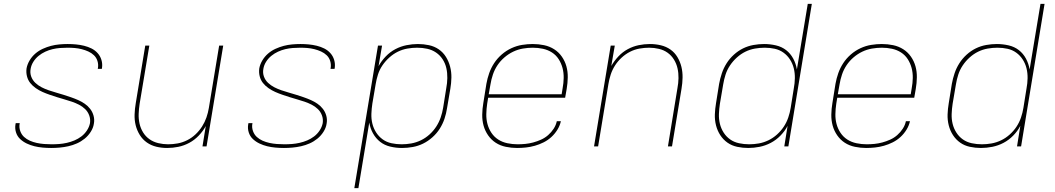

<svg xmlns="http://www.w3.org/2000/svg" viewBox="-20 -755 5440 990"><path d="M244 8Q222 8 200 6Q178 4 157.5 -1Q137 -6 118 -15Q99 -24 84 -38Q69 -52 62.5 -72.5Q56 -93 60 -115L61 -120H82L81 -116Q78 -97 84.5 -79Q91 -61 104 -49Q117 -37 134 -29.5Q151 -22 169.5 -18Q188 -14 207.5 -12.5Q227 -11 246 -11Q266 -11 285.5 -12.5Q305 -14 325 -18.5Q345 -23 364 -31Q383 -39 399.5 -51.5Q416 -64 428 -82Q440 -100 444 -120Q447 -141 440 -160Q433 -179 419 -192.5Q405 -206 387.5 -215Q370 -224 351 -230.5Q332 -237 312.5 -242.5Q293 -248 274 -254Q255 -260 236 -266.5Q217 -273 199 -281Q181 -289 164.5 -300.5Q148 -312 136 -327Q124 -342 119 -362Q114 -382 117 -403Q121 -424 133 -444Q145 -464 162.5 -479Q180 -494 201 -503.5Q222 -513 243 -518.5Q264 -524 286 -526Q308 -528 329 -528Q351 -528 372 -526Q393 -524 413.5 -519Q434 -514 452 -505Q470 -496 483.5 -481Q497 -466 503 -446Q509 -426 506 -405L505 -400H484L485 -404Q488 -423 482.5 -440.5Q477 -458 464.5 -470Q452 -482 435.5 -489.5Q419 -497 401 -501.5Q383 -506 365 -507.5Q347 -509 328 -509Q309 -509 289.5 -507.5Q270 -506 251 -501.5Q232 -497 213.5 -488.5Q195 -480 179 -467Q163 -454 152 -436.5Q141 -419 138 -400Q134 -379 141 -360Q148 -341 162.5 -327.5Q177 -314 194.5 -305Q212 -296 231 -289.5Q250 -283 269.5 -277.5Q289 -272 308 -266Q327 -260 346 -253.5Q365 -247 383 -239Q401 -231 417 -220Q433 -209 445 -193.5Q457 -178 462.5 -158Q468 -138 464 -117Q461 -96 448 -75.5Q435 -55 416.5 -40Q398 -25 376.5 -15.5Q355 -6 332.5 -1Q310 4 288 6Q266 8 244 8Z M842 8Q813 8 786 1.5Q759 -5 737 -20.5Q715 -36 700.5 -59.5Q686 -83 679.5 -109.5Q673 -136 674 -165Q675 -194 680 -223L729 -520H750L700 -220Q696 -194 695 -168Q694 -142 699.5 -117.5Q705 -93 718 -72Q731 -51 751 -37Q771 -23 796 -17Q821 -11 847 -11Q871 -11 896 -15.5Q921 -20 945 -32Q969 -44 988.5 -62.5Q1008 -81 1022 -103Q1036 -125 1044.5 -149.5Q1053 -174 1057 -199L1110 -520H1131L1045 0H1024L1041 -105Q1027 -79 1005 -56Q983 -33 956 -18.5Q929 -4 900 2Q871 8 842 8Z M1444 8Q1422 8 1400 6Q1378 4 1357.5 -1Q1337 -6 1318 -15Q1299 -24 1284 -38Q1269 -52 1262.5 -72.5Q1256 -93 1260 -115L1261 -120H1282L1281 -116Q1278 -97 1284.5 -79Q1291 -61 1304 -49Q1317 -37 1334 -29.5Q1351 -22 1369.5 -18Q1388 -14 1407.5 -12.5Q1427 -11 1446 -11Q1466 -11 1485.5 -12.5Q1505 -14 1525 -18.5Q1545 -23 1564 -31Q1583 -39 1599.5 -51.5Q1616 -64 1628 -82Q1640 -100 1644 -120Q1647 -141 1640 -160Q1633 -179 1619 -192.5Q1605 -206 1587.5 -215Q1570 -224 1551 -230.5Q1532 -237 1512.5 -242.5Q1493 -248 1474 -254Q1455 -260 1436 -266.5Q1417 -273 1399 -281Q1381 -289 1364.5 -300.5Q1348 -312 1336 -327Q1324 -342 1319 -362Q1314 -382 1317 -403Q1321 -424 1333 -444Q1345 -464 1362.5 -479Q1380 -494 1401 -503.5Q1422 -513 1443 -518.5Q1464 -524 1486 -526Q1508 -528 1529 -528Q1551 -528 1572 -526Q1593 -524 1613.5 -519Q1634 -514 1652 -505Q1670 -496 1683.5 -481Q1697 -466 1703 -446Q1709 -426 1706 -405L1705 -400H1684L1685 -404Q1688 -423 1682.5 -440.5Q1677 -458 1664.5 -470Q1652 -482 1635.5 -489.5Q1619 -497 1601 -501.5Q1583 -506 1565 -507.5Q1547 -509 1528 -509Q1509 -509 1489.5 -507.5Q1470 -506 1451 -501.5Q1432 -497 1413.5 -488.5Q1395 -480 1379 -467Q1363 -454 1352 -436.5Q1341 -419 1338 -400Q1334 -379 1341 -360Q1348 -341 1362.5 -327.5Q1377 -314 1394.5 -305Q1412 -296 1431 -289.5Q1450 -283 1469.5 -277.5Q1489 -272 1508 -266Q1527 -260 1546 -253.5Q1565 -247 1583 -239Q1601 -231 1617 -220Q1633 -209 1645 -193.5Q1657 -178 1662.5 -158Q1668 -138 1664 -117Q1661 -96 1648 -75.5Q1635 -55 1616.5 -40Q1598 -25 1576.5 -15.5Q1555 -6 1532.5 -1Q1510 4 1488 6Q1466 8 1444 8Z M1807 215 1929 -520H1950L1932 -414Q1947 -441 1969 -464Q1991 -487 2018.5 -501.5Q2046 -516 2076 -522Q2106 -528 2135 -528Q2164 -528 2192 -522Q2220 -516 2242.5 -500.5Q2265 -485 2279.5 -461.5Q2294 -438 2301 -411Q2308 -384 2307.5 -355Q2307 -326 2302 -297L2285 -197Q2281 -170 2272 -143Q2263 -116 2247.5 -91.5Q2232 -67 2209.5 -47Q2187 -27 2161.5 -14.5Q2136 -2 2108 3Q2080 8 2053 8Q2022 8 1992.5 1Q1963 -6 1940.5 -23.5Q1918 -41 1903.5 -67Q1889 -93 1884 -123L1828 215ZM2051 -11Q2076 -11 2101 -15.5Q2126 -20 2150 -31.5Q2174 -43 2194.5 -61.5Q2215 -80 2229.5 -102.5Q2244 -125 2252.5 -150Q2261 -175 2265 -200L2281 -300Q2286 -326 2286.5 -352.5Q2287 -379 2281.5 -403.5Q2276 -428 2262.5 -449Q2249 -470 2228.5 -484Q2208 -498 2183 -503.5Q2158 -509 2131 -509Q2106 -509 2080.5 -504.5Q2055 -500 2031.5 -488.5Q2008 -477 1987.5 -458.5Q1967 -440 1952 -418Q1937 -396 1929 -371Q1921 -346 1917 -321L1900 -221Q1896 -195 1895 -168.5Q1894 -142 1900 -117.5Q1906 -93 1919.5 -72Q1933 -51 1953 -36.5Q1973 -22 1998.5 -16.5Q2024 -11 2051 -11Z M2646 8Q2617 8 2588 2Q2559 -4 2536 -19Q2513 -34 2497 -57Q2481 -80 2473.5 -107Q2466 -134 2466.5 -164Q2467 -194 2472 -223L2488 -323Q2493 -351 2502.5 -378Q2512 -405 2528 -429.5Q2544 -454 2567 -474Q2590 -494 2617 -506.5Q2644 -519 2672 -523.5Q2700 -528 2727 -528Q2757 -528 2785.5 -522Q2814 -516 2837.5 -501Q2861 -486 2877 -463Q2893 -440 2900.5 -413Q2908 -386 2907.5 -356Q2907 -326 2902 -297L2894 -251H2497L2492 -220Q2488 -193 2487.5 -166.5Q2487 -140 2493.5 -115.5Q2500 -91 2514 -70Q2528 -49 2549 -35.5Q2570 -22 2596 -16.5Q2622 -11 2649 -11Q2669 -11 2689 -13Q2709 -15 2729.5 -20.5Q2750 -26 2770 -35Q2790 -44 2806.5 -58.5Q2823 -73 2835 -91.5Q2847 -110 2851 -130H2872Q2867 -107 2854 -86Q2841 -65 2823 -48.5Q2805 -32 2783 -21Q2761 -10 2738 -3.5Q2715 3 2692 5.5Q2669 8 2646 8ZM2500 -269H2876L2881 -300Q2886 -326 2886.5 -353Q2887 -380 2880.5 -404.5Q2874 -429 2860.5 -450Q2847 -471 2826 -484.5Q2805 -498 2779.5 -503.5Q2754 -509 2727 -509Q2702 -509 2676 -504.5Q2650 -500 2626 -488.5Q2602 -477 2581 -459Q2560 -441 2545 -418.5Q2530 -396 2521.5 -370.5Q2513 -345 2509 -320Z M3043 0 3129 -520H3150L3132 -415Q3147 -441 3168.5 -464Q3190 -487 3217 -501.5Q3244 -516 3273 -522Q3302 -528 3331 -528Q3360 -528 3387.5 -521.5Q3415 -515 3437 -499.5Q3459 -484 3473 -460.5Q3487 -437 3493.5 -410.5Q3500 -384 3499.5 -355Q3499 -326 3494 -297L3445 0H3424L3473 -300Q3478 -326 3478.5 -352Q3479 -378 3473.5 -402.5Q3468 -427 3455 -448Q3442 -469 3422.5 -483Q3403 -497 3378 -503Q3353 -509 3327 -509Q3303 -509 3277.5 -504.5Q3252 -500 3228.5 -488Q3205 -476 3185 -457.5Q3165 -439 3151 -417Q3137 -395 3129 -370.5Q3121 -346 3117 -321L3064 0Z M3838 8Q3809 8 3781 2Q3753 -4 3731 -19.5Q3709 -35 3694 -58Q3679 -81 3672 -108.5Q3665 -136 3666 -165Q3667 -194 3672 -223L3688 -323Q3693 -350 3702 -377Q3711 -404 3726.5 -428.5Q3742 -453 3764 -473Q3786 -493 3811.5 -505.5Q3837 -518 3865 -523Q3893 -528 3920 -528Q3951 -528 3981 -521Q4011 -514 4033.5 -496.5Q4056 -479 4070 -453Q4084 -427 4089 -397L4145 -735H4166L4045 0H4024L4041 -106Q4027 -79 4004.5 -56Q3982 -33 3954.5 -18.5Q3927 -4 3897 2Q3867 8 3838 8ZM3843 -11Q3868 -11 3893 -15.5Q3918 -20 3942 -31.5Q3966 -43 3986.5 -61.5Q4007 -80 4021.5 -102Q4036 -124 4044.5 -149Q4053 -174 4057 -199L4073 -299Q4078 -325 4078.5 -351.5Q4079 -378 4073 -402.5Q4067 -427 4053.5 -448Q4040 -469 4020 -483.5Q4000 -498 3975 -503.5Q3950 -509 3923 -509Q3898 -509 3872.5 -504.5Q3847 -500 3823.5 -488.5Q3800 -477 3779.5 -458.5Q3759 -440 3744 -417.5Q3729 -395 3721 -370Q3713 -345 3709 -320L3692 -220Q3688 -194 3687 -167.5Q3686 -141 3692 -116.5Q3698 -92 3711.5 -71Q3725 -50 3745 -36Q3765 -22 3790.5 -16.5Q3816 -11 3843 -11Z M4446 8Q4417 8 4388 2Q4359 -4 4336 -19Q4313 -34 4297 -57Q4281 -80 4273.5 -107Q4266 -134 4266.5 -164Q4267 -194 4272 -223L4288 -323Q4293 -351 4302.5 -378Q4312 -405 4328 -429.5Q4344 -454 4367 -474Q4390 -494 4417 -506.5Q4444 -519 4472 -523.5Q4500 -528 4527 -528Q4557 -528 4585.5 -522Q4614 -516 4637.5 -501Q4661 -486 4677 -463Q4693 -440 4700.5 -413Q4708 -386 4707.5 -356Q4707 -326 4702 -297L4694 -251H4297L4292 -220Q4288 -193 4287.5 -166.5Q4287 -140 4293.5 -115.5Q4300 -91 4314 -70Q4328 -49 4349 -35.5Q4370 -22 4396 -16.5Q4422 -11 4449 -11Q4469 -11 4489 -13Q4509 -15 4529.5 -20.5Q4550 -26 4570 -35Q4590 -44 4606.5 -58.5Q4623 -73 4635 -91.5Q4647 -110 4651 -130H4672Q4667 -107 4654 -86Q4641 -65 4623 -48.5Q4605 -32 4583 -21Q4561 -10 4538 -3.5Q4515 3 4492 5.5Q4469 8 4446 8ZM4300 -269H4676L4681 -300Q4686 -326 4686.5 -353Q4687 -380 4680.5 -404.5Q4674 -429 4660.5 -450Q4647 -471 4626 -484.5Q4605 -498 4579.5 -503.5Q4554 -509 4527 -509Q4502 -509 4476 -504.5Q4450 -500 4426 -488.5Q4402 -477 4381 -459Q4360 -441 4345 -418.5Q4330 -396 4321.5 -370.5Q4313 -345 4309 -320Z M5038 8Q5009 8 4981 2Q4953 -4 4931 -19.5Q4909 -35 4894 -58Q4879 -81 4872 -108.5Q4865 -136 4866 -165Q4867 -194 4872 -223L4888 -323Q4893 -350 4902 -377Q4911 -404 4926.5 -428.5Q4942 -453 4964 -473Q4986 -493 5011.5 -505.5Q5037 -518 5065 -523Q5093 -528 5120 -528Q5151 -528 5181 -521Q5211 -514 5233.5 -496.5Q5256 -479 5270 -453Q5284 -427 5289 -397L5345 -735H5366L5245 0H5224L5241 -106Q5227 -79 5204.5 -56Q5182 -33 5154.5 -18.5Q5127 -4 5097 2Q5067 8 5038 8ZM5043 -11Q5068 -11 5093 -15.5Q5118 -20 5142 -31.5Q5166 -43 5186.5 -61.5Q5207 -80 5221.5 -102Q5236 -124 5244.5 -149Q5253 -174 5257 -199L5273 -299Q5278 -325 5278.5 -351.5Q5279 -378 5273 -402.5Q5267 -427 5253.5 -448Q5240 -469 5220 -483.5Q5200 -498 5175 -503.5Q5150 -509 5123 -509Q5098 -509 5072.5 -504.5Q5047 -500 5023.5 -488.5Q5000 -477 4979.5 -458.5Q4959 -440 4944 -417.5Q4929 -395 4921 -370Q4913 -345 4909 -320L4892 -220Q4888 -194 4887 -167.5Q4886 -141 4892 -116.5Q4898 -92 4911.5 -71Q4925 -50 4945 -36Q4965 -22 4990.5 -16.5Q5016 -11 5043 -11Z"/></svg>

Font: Iosevka Thin Extended Oblique
Style: Regular
Weight: 100
Width: 7
Italic angle: -9°
Monospace: yes
Designer: Belleve Invis
Foundry: Belleve Invis
Version: Version 32.5.0; ttfautohint (v1.8.4)